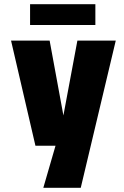

<svg xmlns="http://www.w3.org/2000/svg" viewBox="-20 -693 590 913"><path d="M186 200 244 0H148.5L32.5 -500H216L281.5 -144L348 -500H530.5L364 200ZM123 -574V-673H433.5V-574Z"/></svg>

Font: Trispace SemiCondensed ExtraBold
Style: Regular
Weight: 800
Width: 4
Designer: Tyler Finck
Foundry: Etcetera Type Company
Version: Version 1.210; ttfautohint (v1.8.3)